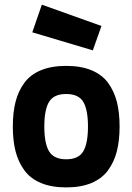

<svg xmlns="http://www.w3.org/2000/svg" viewBox="-20 -795 570 827"><path d="M156.2 -492.4Q201.7 -511.2 265.1 -511.2Q328.6 -511.2 374 -492.4Q419.4 -473.6 445.6 -438Q471.7 -402.3 483.4 -356.2Q495.1 -310.1 495.1 -250Q495.1 -189.9 483.4 -143.8Q471.7 -97.7 445.6 -61.8Q419.4 -25.9 374 -6.8Q328.6 12.2 265.1 12.2Q201.7 12.2 156.2 -6.8Q110.8 -25.9 84.7 -61.8Q58.6 -97.7 46.9 -143.8Q35.2 -189.9 35.2 -250Q35.2 -310.1 46.9 -356.2Q58.6 -402.3 84.7 -438Q110.8 -473.6 156.2 -492.4ZM191.4 -143.1Q211.9 -108.9 265.1 -108.9Q318.4 -108.9 338.6 -143.1Q358.9 -177.2 358.9 -250Q358.9 -322.8 338.6 -356.4Q318.4 -390.1 265.1 -390.1Q211.9 -390.1 191.4 -356.4Q170.9 -322.8 170.9 -250Q170.9 -177.2 191.4 -143.1ZM160.2 -774.9 417 -683.1 379.9 -578.1 119.1 -655.8Z"/></svg>

Font: TitilliumText25L
Style: 999 wt
Weight: 900
Designer: Accademia di Belle Arti di Urbino and others
Foundry: Accademia di Belle Arti di Urbino and others.
Version: Version 25.000